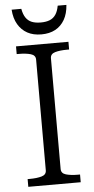

<svg xmlns="http://www.w3.org/2000/svg" viewBox="-60 -931 472 967"><g transform="rotate(-5 176.0 -448.0)"><path d="M138 -75V-635Q138 -657 114 -664Q90 -671 53 -671H43V-710H308V-671H297Q261 -671 237 -664Q213 -657 213 -635V-75Q213 -53 237 -46Q261 -39 297 -39H308V0H43V-39H53Q90 -39 114 -46Q138 -53 138 -75ZM176 -759Q217 -759 246.5 -775Q276 -791 293.5 -821.5Q311 -852 314 -896H270Q265 -868 253.5 -851Q242 -834 223.5 -826.5Q205 -819 178 -819Q151 -819 132.5 -826.5Q114 -834 102.5 -851Q91 -868 86 -896H37Q40 -852 58 -821.5Q76 -791 105.5 -775Q135 -759 176 -759Z"/></g></svg>

Font: Roboto Serif 36pt Light
Style: Regular
Weight: 300
Designer: Greg Gazdowicz
Foundry: Commercial Type
Version: Version 1.008